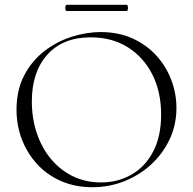

<svg xmlns="http://www.w3.org/2000/svg" viewBox="-20 -770 806 802"><path d="M366 12Q294 12 235.5 -13.5Q177 -39 135.5 -84Q94 -129 71.5 -187.5Q49 -246 49 -312Q49 -393 80.5 -454Q112 -515 164 -555.5Q216 -596 278 -616Q340 -636 401 -636Q475 -636 533.5 -609.5Q592 -583 633 -538Q674 -493 695.5 -436Q717 -379 717 -319Q717 -249 689 -189Q661 -129 612.5 -84Q564 -39 500.5 -13.5Q437 12 366 12ZM402 -8Q472 -8 529 -40.5Q586 -73 619.5 -136.5Q653 -200 653 -291Q653 -386 616.5 -458.5Q580 -531 514 -572.5Q448 -614 359 -614Q243 -614 178 -542Q113 -470 113 -346Q113 -276 133.5 -214.5Q154 -153 192.5 -106.5Q231 -60 284 -34Q337 -8 402 -8ZM258 -724Q255 -724 253.5 -730.5Q252 -737 253.5 -743.5Q255 -750 258 -750H509Q513 -750 514 -743.5Q515 -737 514 -730.5Q513 -724 509 -724Z"/></svg>

Font: Cormorant Light
Style: Regular
Weight: 300
Designer: Christian Thalmann (Catharsis Fonts)
Foundry: Catharsis Fonts
Version: Version 4.000